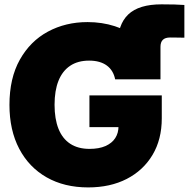

<svg xmlns="http://www.w3.org/2000/svg" viewBox="-20 -839 856 871"><path d="M513.7 -479V-634.8Q513.7 -727.5 561.8 -773.4Q609.9 -819.3 712.9 -819.3Q744.6 -819.3 771.7 -818.6Q798.8 -817.9 816.4 -816.4V-668Q806.2 -668 789.6 -668.5Q772.9 -668.9 752 -668.9Q729.5 -668.9 718.8 -658.4Q708 -647.9 708 -626.5V-479ZM379.9 11.2Q272 11.2 191.7 -34.4Q111.3 -80.1 67.1 -164.3Q22.9 -248.5 22.9 -363.3Q22.9 -484.4 70.1 -568.4Q117.2 -652.3 197.5 -695.6Q277.8 -738.8 377 -738.8Q442.9 -738.8 500.7 -720.2Q558.6 -701.7 603.3 -667Q647.9 -632.3 675.3 -585Q702.6 -537.6 708 -479H502.4Q498.5 -499 489 -514.9Q479.5 -530.8 464.6 -541.7Q449.7 -552.7 429.7 -558.3Q409.7 -564 384.3 -564Q333 -564 298.1 -540.5Q263.2 -517.1 245.4 -472.7Q227.5 -428.2 227.5 -363.8Q227.5 -299.3 245.4 -254.6Q263.2 -210 298.6 -186.8Q334 -163.6 386.2 -163.6Q429.2 -163.6 458.5 -176.5Q487.8 -189.5 502.7 -212.4Q517.6 -235.4 517.6 -266.1L557.6 -262.2H385.7V-406.2H713.9V-302.2Q713.9 -206.5 671.9 -136.2Q629.9 -65.9 554.9 -27.3Q480 11.2 379.9 11.2Z"/></svg>

Font: Inter 28pt Black
Style: Regular
Weight: 900
Designer: Rasmus Andersson
Foundry: rsms
Version: Version 4.001;git-66647c0bb